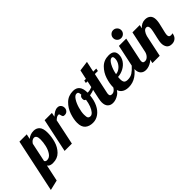

<svg xmlns="http://www.w3.org/2000/svg" viewBox="-58 -1571 2679 2679"><g transform="rotate(-45 1282.0 -231.5)"><path d="M76 -537H220L204 -462Q254 -505 321 -505Q377 -505 410 -468Q443 -431 443 -347Q443 -268 420 -187.5Q397 -107 342 -50.5Q287 6 197 6Q133 6 112 -30L60 214L-91 250ZM306 -350Q306 -433 256 -433Q238 -433 219.5 -420Q201 -407 187 -384L128 -104Q136 -81 166 -81Q214 -81 245.5 -126Q277 -171 291.5 -233.5Q306 -296 306 -350Z M536 -500H680L667 -438Q701 -468 728.5 -484Q756 -500 788 -500Q820 -500 838.5 -478Q857 -456 857 -425Q857 -396 838 -374Q819 -352 785 -352Q763 -352 755.5 -362.5Q748 -373 744 -393Q741 -406 738 -412Q735 -418 727 -418Q706 -418 691.5 -409.5Q677 -401 654 -380L574 0H430Z M830 -154Q830 -222 858 -305Q886 -388 948 -448.5Q1010 -509 1104 -509Q1232 -509 1232 -349V-348Q1235 -347 1243 -347Q1276 -347 1319 -364.5Q1362 -382 1397 -407L1406 -380Q1377 -349 1330.5 -327.5Q1284 -306 1229 -297Q1221 -206 1188 -138Q1155 -70 1103 -33Q1051 4 990 4Q916 4 873 -34Q830 -72 830 -154ZM1146 -294Q1119 -300 1119 -336Q1119 -377 1150 -390Q1148 -423 1140 -435.5Q1132 -448 1112 -448Q1079 -448 1048 -400Q1017 -352 998 -285Q979 -218 979 -167Q979 -119 990 -102.5Q1001 -86 1030 -86Q1054 -86 1078 -113.5Q1102 -141 1120 -188.5Q1138 -236 1146 -294Z M1275 -114Q1275 -139 1283 -179L1343 -460H1310L1318 -500H1351L1381 -638L1529 -658L1495 -500H1555L1547 -460H1487L1423 -160Q1419 -145 1419 -128Q1419 -108 1428.5 -99.5Q1438 -91 1460 -91Q1489 -91 1514 -115.5Q1539 -140 1550 -179H1592Q1555 -71 1497 -32.5Q1439 6 1382 6Q1334 6 1304.5 -24Q1275 -54 1275 -114Z M1537 -153Q1537 -222 1564 -305Q1591 -388 1652 -448.5Q1713 -509 1807 -509Q1917 -509 1917 -413Q1917 -357 1885 -310Q1853 -263 1800 -234.5Q1747 -206 1687 -202Q1685 -172 1685 -162Q1685 -113 1702 -95.5Q1719 -78 1757 -78Q1811 -78 1849.5 -103Q1888 -128 1934 -179H1968Q1857 6 1693 6Q1619 6 1578 -32.5Q1537 -71 1537 -153ZM1840 -415Q1840 -456 1815 -456Q1779 -456 1744.5 -393Q1710 -330 1695 -250Q1732 -252 1765.5 -276Q1799 -300 1819.5 -337Q1840 -374 1840 -415Z M2022 -633Q2022 -666 2045 -689.5Q2068 -713 2101 -713Q2134 -713 2157.5 -689.5Q2181 -666 2181 -633Q2181 -600 2157.5 -577Q2134 -554 2101 -554Q2068 -554 2045 -577Q2022 -600 2022 -633ZM1926 -114Q1926 -139 1934 -179L2002 -500H2146L2074 -160Q2070 -145 2070 -128Q2070 -108 2079.5 -99.5Q2089 -91 2111 -91Q2140 -91 2165 -115.5Q2190 -140 2201 -179H2243Q2206 -71 2148 -32.5Q2090 6 2033 6Q1985 6 1955.5 -24Q1926 -54 1926 -114Z M2444 -107Q2444 -128 2449 -154.5Q2454 -181 2459.5 -206Q2465 -231 2467 -238Q2475 -273 2482 -307Q2489 -341 2489 -362Q2489 -413 2453 -413Q2427 -413 2407 -387.5Q2387 -362 2375 -321L2307 0H2163L2269 -500H2413L2402 -448Q2452 -504 2519 -504Q2570 -504 2600 -476Q2630 -448 2630 -391Q2630 -362 2623 -326.5Q2616 -291 2603 -240Q2595 -209 2588.5 -179.5Q2582 -150 2582 -133Q2582 -113 2591 -102Q2600 -91 2622 -91Q2646 -91 2655 -97Q2649 -46 2618.5 -20Q2588 6 2545 6Q2492 6 2468 -26Q2444 -58 2444 -107Z"/></g></svg>

Font: Lobster
Style: Regular
Weight: 400
Designer: Impallari Type
Foundry: Impallari Type
Version: Version 2.100